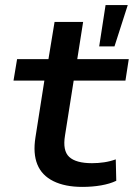

<svg xmlns="http://www.w3.org/2000/svg" viewBox="-20 -724 525 753"><path d="M303 9Q235 9 189.5 -13.5Q144 -36 126.5 -79Q109 -122 119 -185L154 -408H33L47 -492H170L194 -638H306L283 -492H485L472 -408H269L235 -193Q225 -133 251.5 -108.5Q278 -84 341 -84Q365 -84 388.5 -87.5Q412 -91 434 -99L436 -15Q411 -3 376.5 3Q342 9 303 9ZM369 -542 394 -704H481L429 -542Z"/></svg>

Font: Nunito Sans 10pt Expanded SemiBold
Style: Italic
Weight: 600
Width: 7
Italic angle: -9°
Designer: Vernon Adams
Foundry: Vernon Adams
Version: Version 3.101;gftools[0.9.27]